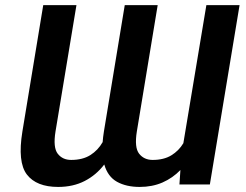

<svg xmlns="http://www.w3.org/2000/svg" viewBox="-20 -732 977 762"><path d="M393.8 -79.2Q361.9 -37.3 316.1 -13.7Q270.2 9.9 210.9 9.9Q124.6 9.9 86.8 -39.2Q49 -88.4 68.9 -210.2L151.6 -711.6H283.4L200.3 -210.2Q190 -146.3 209.2 -121.8Q228.3 -97.3 262.4 -97.3Q308.2 -97.3 338.6 -116.5Q369 -135.7 387.4 -168Q388.8 -187.9 392.4 -210.2L475.1 -711.6H605.8L523.1 -210.2Q512.8 -146.3 532.3 -121.8Q551.8 -97.3 585.9 -97.3Q630 -97.3 659.8 -115.4Q689.6 -133.5 707.7 -163.7L799 -711.6H930.8L812.9 0H692.1L696 -57.2Q665.5 -25.6 625 -7.8Q584.5 9.9 534.4 9.9Q481.2 9.9 444.4 -10.5Q407.7 -30.9 393.8 -79.2Z"/></svg>

Font: Inter UI Semi Bold
Style: Italic
Weight: 600
Italic angle: -9.39999°
Designer: Rasmus Andersson
Foundry: rsms
Version: 3.2;8d6f07862